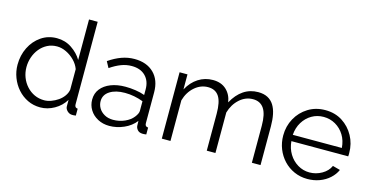

<svg xmlns="http://www.w3.org/2000/svg" viewBox="-75 -1088 2822 1456"><g transform="rotate(15 1336.5 -360.0)"><path d="M40 -259Q40 -333 70.5 -394.5Q101 -456 155 -493Q209 -530 278 -530Q343 -530 394.5 -495.5Q446 -461 475 -412V-730H543V-82Q543 -68 549 -61.5Q555 -55 567 -54V0Q547 3 536 2Q515 1 499 -15Q483 -31 483 -50V-101Q452 -50 399 -20Q346 10 289 10Q235 10 189.5 -12Q144 -34 110.5 -72Q77 -110 58.5 -158.5Q40 -207 40 -259ZM475 -179V-340Q462 -376 433 -405.5Q404 -435 367.5 -452.5Q331 -470 295 -470Q253 -470 219 -452.5Q185 -435 160.5 -405Q136 -375 123 -337Q110 -299 110 -259Q110 -217 124.5 -179Q139 -141 166 -111.5Q193 -82 228 -66Q263 -50 304 -50Q330 -50 358 -60Q386 -70 411.5 -87.5Q437 -105 454 -129Q471 -153 475 -179Z M655 -150Q655 -199 683 -234.5Q711 -270 760.5 -289.5Q810 -309 875 -309Q913 -309 954 -303Q995 -297 1027 -285V-329Q1027 -395 988 -434Q949 -473 880 -473Q838 -473 797.5 -457.5Q757 -442 713 -412L687 -460Q738 -495 787 -512.5Q836 -530 887 -530Q983 -530 1039 -475Q1095 -420 1095 -323V-82Q1095 -68 1101 -61.5Q1107 -55 1120 -54V0Q1109 1 1101 2Q1093 3 1089 2Q1064 1 1051 -14Q1038 -29 1037 -46L1036 -84Q1001 -39 945 -14.5Q889 10 831 10Q781 10 740.5 -11.5Q700 -33 677.5 -69.5Q655 -106 655 -150ZM1004 -110Q1015 -124 1021 -137Q1027 -150 1027 -160V-236Q993 -249 956.5 -256Q920 -263 883 -263Q810 -263 765 -234Q720 -205 720 -155Q720 -126 735 -100.5Q750 -75 779 -58.5Q808 -42 847 -42Q896 -42 938.5 -61Q981 -80 1004 -110Z M2017 0H1949V-291Q1949 -382 1920 -425Q1891 -468 1834 -468Q1775 -468 1728.5 -426Q1682 -384 1663 -318V0H1595V-291Q1595 -383 1567 -425.5Q1539 -468 1481 -468Q1423 -468 1376 -427Q1329 -386 1310 -319V0H1242V-521H1304V-403Q1337 -464 1388.5 -497Q1440 -530 1503 -530Q1568 -530 1608 -493Q1648 -456 1657 -396Q1693 -462 1743.5 -496Q1794 -530 1858 -530Q1902 -530 1932.5 -514Q1963 -498 1981.5 -468.5Q2000 -439 2008.5 -397.5Q2017 -356 2017 -305Z M2386 10Q2330 10 2282 -11.5Q2234 -33 2199 -70.5Q2164 -108 2144.5 -157Q2125 -206 2125 -262Q2125 -335 2158.5 -396Q2192 -457 2251 -493.5Q2310 -530 2385 -530Q2462 -530 2519.5 -493Q2577 -456 2610 -395.5Q2643 -335 2643 -263Q2643 -255 2643 -247.5Q2643 -240 2642 -236H2196Q2201 -180 2227.5 -136.5Q2254 -93 2296.5 -67.5Q2339 -42 2389 -42Q2440 -42 2485.5 -68Q2531 -94 2549 -136L2608 -120Q2592 -83 2559 -53Q2526 -23 2481.5 -6.5Q2437 10 2386 10ZM2194 -285H2579Q2575 -342 2548.5 -385Q2522 -428 2479.5 -452.5Q2437 -477 2386 -477Q2335 -477 2293 -452.5Q2251 -428 2224.5 -384.5Q2198 -341 2194 -285Z"/></g></svg>

Font: Raleway Thin
Style: Regular
Weight: 400
Version: Version 4.026